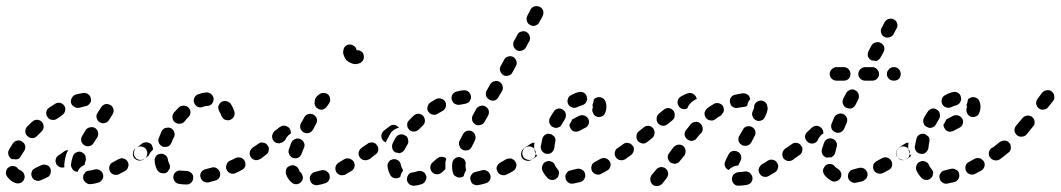

<svg xmlns="http://www.w3.org/2000/svg" viewBox="-22 -586 3524 638"><path d="M312 17Q316 14 318 10Q320 7 321 2Q322 -2 320 -7Q318 -16 310 -20Q302 -25 293 -23Q283 -20 275 -19Q270 -19 266 -17Q262 -15 260 -11Q257 -8 255 -4Q254 1 254 5Q255 10 257 14Q259 17 262 20Q266 23 270 25Q274 26 279 26Q291 25 304 21Q309 20 312 17ZM29 22Q37 25 46 22Q55 18 58 10Q60 6 60 1Q60 -3 58 -7Q57 -12 53 -15Q50 -18 46 -20Q41 -22 38 -25Q33 -33 24 -34Q14 -36 7 -30Q-1 -25 -2 -16Q-4 -7 2 1Q7 8 14 14Q21 19 29 22ZM142 -2Q144 -5 146 -9Q147 -14 147 -18Q147 -23 145 -27Q143 -31 140 -34Q136 -37 132 -38Q128 -39 123 -39Q119 -39 115 -37Q105 -32 96 -28Q92 -26 88 -23Q85 -20 84 -16Q82 -12 82 -7Q82 -3 84 1Q85 5 89 9Q92 12 96 13Q100 15 105 15Q109 15 113 13Q124 9 135 3Q139 2 142 -2ZM404 -32Q407 -41 402 -49Q400 -53 397 -55Q393 -58 389 -59Q384 -61 380 -60Q376 -59 372 -57Q362 -52 353 -47Q349 -45 346 -42Q343 -38 342 -34Q340 -30 341 -25Q341 -21 343 -17Q347 -9 356 -6Q365 -3 373 -7Q383 -12 394 -18Q402 -23 404 -32ZM225 -18Q221 -20 219 -24Q216 -27 215 -32Q213 -36 214 -40Q215 -52 220 -66Q222 -75 231 -79Q239 -84 248 -81Q252 -79 255 -77Q259 -74 261 -70Q263 -66 263 -61Q264 -57 263 -53Q260 -45 259 -38Q258 -38 257 -37Q248 -33 242 -26Q238 -21 236 -15Q235 -15 235 -15Q234 -15 234 -15Q229 -16 225 -18ZM205 -87Q201 -87 197 -86Q193 -85 190 -82Q181 -76 173 -70Q169 -68 166 -64Q164 -60 163 -56Q162 -51 163 -47Q164 -43 166 -39Q171 -33 178 -30Q185 -28 192 -30Q191 -36 192 -43Q193 -57 198 -73Q200 -80 205 -87ZM467 -73Q469 -82 463 -90Q461 -94 457 -96Q453 -98 449 -99Q444 -100 440 -99Q436 -98 432 -95L429 -93Q421 -88 420 -79Q418 -69 423 -62Q426 -58 430 -56Q433 -53 438 -53Q442 -52 447 -53Q451 -54 455 -56L458 -59Q466 -64 467 -73ZM10 -64Q7 -67 6 -72Q5 -76 5 -81Q6 -85 8 -89Q14 -99 21 -110Q24 -113 27 -116Q31 -118 36 -119Q40 -120 44 -119Q49 -118 52 -115Q60 -110 62 -100Q63 -91 58 -84Q52 -75 47 -67Q45 -62 41 -59Q36 -57 31 -56Q29 -56 27 -57Q23 -57 19 -57Q18 -57 18 -58Q17 -58 16 -58Q13 -60 10 -64ZM251 -134Q248 -130 248 -126Q247 -121 248 -117Q249 -113 252 -109Q255 -105 259 -103Q267 -98 276 -101Q285 -103 289 -111Q292 -115 293 -117Q295 -120 301 -129Q303 -132 304 -137Q305 -141 304 -145Q303 -150 301 -154Q298 -157 295 -160Q287 -165 278 -163Q269 -162 263 -154Q257 -144 255 -141Q253 -138 251 -134ZM68 -165Q62 -159 62 -149Q62 -140 69 -134Q76 -127 85 -127Q94 -127 101 -134Q107 -140 114 -147L116 -149Q123 -156 123 -165Q123 -174 117 -181Q110 -188 101 -188Q91 -188 85 -181L82 -179Q75 -172 68 -165ZM304 -214 302 -211Q297 -204 299 -195Q301 -185 309 -180Q317 -175 326 -177Q335 -179 340 -187L342 -190Q349 -201 352 -206Q357 -214 355 -223Q353 -232 345 -237Q341 -239 337 -240Q332 -241 328 -240Q324 -239 320 -236Q316 -233 314 -229Q311 -225 304 -214ZM132 -214Q130 -205 136 -197Q141 -189 150 -188Q159 -186 167 -191Q176 -197 184 -203Q192 -208 194 -217Q197 -226 192 -234Q187 -242 178 -244Q169 -246 161 -241Q151 -235 141 -228Q133 -223 132 -214ZM217 -261Q212 -253 214 -244Q217 -235 225 -231Q233 -226 242 -228Q252 -231 261 -233Q266 -233 270 -236Q273 -238 276 -242Q279 -245 280 -249Q281 -254 280 -258Q279 -267 271 -273Q264 -278 254 -277Q242 -275 230 -272Q221 -269 217 -261Z M606 26Q610 24 613 21Q617 18 618 14Q620 10 620 5Q621 -4 614 -11Q608 -17 598 -18Q589 -18 580 -19Q576 -20 571 -19Q567 -18 563 -15Q560 -13 557 -9Q555 -5 554 -1Q553 8 558 16Q564 24 573 25Q584 27 597 27Q602 27 606 26ZM707 4Q711 -4 709 -13Q706 -22 698 -27Q690 -32 681 -29Q671 -26 662 -24Q652 -22 647 -14Q642 -7 644 2Q645 7 648 11Q650 14 654 17Q658 19 662 20Q667 21 671 20Q682 17 693 14Q702 12 707 4ZM793 -34Q795 -43 791 -51Q789 -55 786 -58Q782 -61 778 -62Q774 -63 769 -63Q765 -63 761 -61Q752 -56 742 -52Q738 -50 735 -47Q732 -43 731 -39Q729 -35 729 -30Q729 -26 731 -22Q735 -13 744 -10Q753 -7 761 -11Q771 -15 781 -21Q790 -25 793 -34ZM522 -10Q518 -10 513 -11Q509 -12 506 -15Q502 -18 500 -22Q493 -35 492 -50Q491 -60 496 -67Q502 -74 511 -75Q521 -76 528 -70Q535 -65 536 -55Q537 -49 540 -43Q542 -39 543 -34Q543 -30 542 -26Q540 -23 538 -20Q537 -18 536 -16Q535 -15 533 -14Q532 -13 531 -12Q527 -10 522 -10ZM853 -73Q855 -82 849 -90Q847 -94 843 -96Q839 -98 835 -99Q831 -100 826 -99Q822 -98 818 -95H817Q814 -92 811 -88Q809 -85 808 -80Q807 -76 808 -72Q809 -67 812 -63Q817 -56 826 -54Q835 -53 843 -58L844 -59Q852 -64 853 -73ZM441 -55Q432 -56 427 -64Q424 -68 423 -72Q422 -77 423 -81Q424 -85 426 -89Q428 -93 432 -95Q441 -102 450 -109Q457 -114 467 -113Q476 -112 482 -105Q484 -101 485 -97Q487 -93 486 -88Q482 -85 479 -81Q474 -75 472 -69Q465 -63 458 -59Q450 -53 441 -55ZM506 -111Q510 -103 518 -99Q523 -97 527 -98Q532 -98 536 -99Q540 -101 543 -104Q546 -108 548 -112Q551 -121 556 -130Q560 -138 557 -147Q554 -156 546 -160Q542 -162 537 -162Q533 -162 528 -161Q524 -160 521 -157Q517 -154 515 -150Q510 -139 506 -128Q502 -120 506 -111ZM551 -195Q552 -186 559 -180Q566 -174 575 -175Q585 -175 591 -182Q597 -190 604 -197Q611 -204 611 -213Q611 -222 604 -229Q597 -235 588 -235Q579 -235 572 -229Q564 -221 556 -212Q550 -204 551 -195ZM729 -250Q738 -249 744 -242Q752 -230 757 -215Q759 -206 755 -198Q750 -190 741 -187Q732 -185 724 -189Q716 -194 713 -203Q711 -209 707 -215Q705 -219 704 -223Q703 -228 703 -232Q706 -237 708 -242Q709 -243 710 -244Q711 -245 712 -246Q720 -252 729 -250ZM624 -261Q620 -253 623 -244Q625 -240 628 -236Q631 -233 635 -231Q639 -229 644 -229Q648 -229 652 -231Q660 -234 667 -234Q676 -234 682 -241Q688 -248 688 -258Q687 -267 680 -273Q673 -279 664 -279Q651 -278 637 -273Q628 -270 624 -261Z M1066 19Q1069 17 1071 13Q1073 9 1074 4Q1074 0 1073 -5Q1070 -13 1062 -18Q1054 -22 1045 -20Q1035 -17 1026 -15Q1016 -13 1011 -5Q1006 2 1008 12Q1009 16 1011 20Q1014 23 1017 26Q1021 28 1025 29Q1030 30 1034 29Q1046 27 1058 23Q1062 22 1066 19ZM949 22Q956 27 965 26Q975 24 980 17Q983 13 984 9Q985 4 984 0Q983 -4 981 -8Q979 -12 975 -15Q974 -15 973 -17Q972 -18 972 -21Q970 -25 968 -28Q965 -32 961 -34Q957 -36 953 -37Q948 -37 944 -36Q940 -35 936 -32Q932 -30 930 -26Q928 -22 928 -17Q927 -13 928 -9Q931 1 936 8Q941 16 949 22ZM1156 -32Q1158 -41 1153 -49Q1151 -53 1147 -55Q1144 -58 1139 -59Q1135 -60 1131 -60Q1126 -59 1122 -57Q1113 -51 1104 -46Q1096 -41 1093 -32Q1091 -23 1095 -15Q1097 -11 1101 -8Q1104 -6 1109 -4Q1113 -3 1118 -4Q1122 -4 1126 -6Q1135 -12 1146 -18Q1154 -23 1156 -32ZM1216 -73Q1218 -82 1212 -90Q1210 -94 1206 -96Q1202 -98 1198 -99Q1193 -100 1189 -99Q1185 -98 1181 -95L1179 -94Q1172 -89 1170 -80Q1168 -70 1174 -63Q1176 -59 1180 -57Q1184 -54 1188 -54Q1193 -53 1197 -54Q1201 -55 1205 -57L1207 -59Q1215 -64 1216 -73ZM871 -87Q873 -96 867 -103Q862 -111 852 -112Q843 -114 836 -108Q825 -100 818 -96Q811 -90 809 -81Q807 -72 812 -64Q815 -61 819 -58Q823 -56 827 -55Q831 -54 836 -55Q840 -56 844 -58Q851 -63 862 -72Q870 -77 871 -87ZM939 -73Q943 -65 952 -61Q956 -60 960 -60Q965 -60 969 -62Q973 -64 976 -68Q979 -71 980 -75Q984 -84 988 -95Q990 -99 990 -103Q990 -108 988 -112Q986 -116 983 -119Q980 -122 976 -124Q967 -128 959 -124Q950 -121 946 -112Q942 -101 938 -90Q935 -81 939 -73ZM935 -135Q939 -139 944 -142Q945 -147 944 -151Q942 -156 940 -160Q937 -163 933 -165Q929 -168 925 -168Q920 -169 916 -168Q911 -166 908 -164L890 -150Q887 -147 885 -143Q883 -139 882 -135Q882 -130 883 -126Q884 -122 887 -118Q889 -115 893 -113Q897 -110 902 -110Q906 -109 910 -111Q915 -112 918 -114L925 -120Q925 -120 926 -121Q929 -129 935 -135ZM976 -160Q979 -151 987 -146Q995 -142 1004 -144Q1013 -147 1018 -155Q1023 -164 1028 -174Q1033 -182 1031 -191Q1028 -200 1020 -205Q1012 -209 1003 -207Q994 -205 989 -196Q984 -186 978 -177Q974 -169 976 -160ZM1024 -250Q1024 -250 1024 -250Q1024 -255 1026 -259Q1028 -263 1031 -266L1038 -272Q1045 -278 1054 -277Q1064 -277 1070 -270Q1075 -264 1075 -256Q1076 -249 1071 -242Q1069 -238 1064 -232Q1062 -228 1058 -226Q1054 -223 1050 -222Q1046 -221 1041 -222Q1037 -223 1033 -226Q1027 -229 1025 -236Q1022 -242 1024 -249Q1024 -249 1024 -250ZM1177 -416Q1184 -412 1186 -405Q1189 -396 1185 -387Q1181 -379 1173 -376Q1166 -373 1159 -373Q1151 -373 1143 -377Q1136 -380 1130 -385Q1125 -391 1122 -398Q1118 -406 1118 -414Q1118 -416 1119 -417Q1119 -426 1126 -433Q1133 -439 1143 -438Q1150 -437 1156 -432Q1162 -427 1163 -419Q1171 -420 1177 -416Z M1392 14Q1397 6 1394 -3Q1393 -3 1393 -4Q1393 -4 1393 -4Q1391 -7 1390 -10Q1389 -12 1387 -13Q1385 -15 1382 -16Q1378 -18 1374 -18Q1369 -19 1365 -17Q1357 -14 1350 -13Q1345 -13 1341 -11Q1337 -8 1335 -5Q1332 -1 1331 3Q1330 8 1330 12Q1332 21 1339 27Q1347 32 1356 31Q1367 30 1379 26Q1388 23 1392 14ZM1600 19Q1604 16 1606 12Q1608 8 1608 4Q1609 -1 1607 -5Q1604 -14 1596 -18Q1588 -23 1579 -20Q1568 -17 1559 -15Q1550 -13 1545 -6Q1539 2 1541 11Q1542 15 1544 19Q1546 23 1550 26Q1554 28 1558 29Q1562 30 1567 29Q1579 27 1592 23Q1597 22 1600 19ZM1289 6Q1280 4 1275 -4Q1268 -17 1266 -31Q1265 -36 1266 -40Q1267 -44 1270 -48Q1272 -52 1276 -54Q1280 -56 1284 -57Q1294 -58 1301 -53Q1309 -47 1310 -38Q1311 -32 1314 -27Q1315 -25 1316 -23Q1317 -21 1317 -18Q1311 -11 1309 -2Q1309 0 1308 2Q1308 2 1307 3Q1307 3 1306 3Q1298 8 1289 6ZM1494 1Q1485 -3 1483 -12Q1480 -23 1480 -35Q1480 -39 1481 -44Q1482 -53 1489 -59Q1496 -65 1506 -64Q1510 -63 1514 -61Q1518 -59 1521 -56Q1523 -52 1525 -48Q1526 -43 1525 -39Q1525 -37 1525 -35Q1525 -29 1526 -24Q1527 -23 1527 -22Q1527 -21 1527 -20Q1527 -19 1526 -19Q1521 -11 1519 -2Q1519 -2 1519 -1Q1517 1 1515 2Q1513 3 1511 3Q1502 6 1494 1ZM1693 -31Q1696 -40 1691 -48Q1689 -52 1685 -55Q1682 -57 1678 -59Q1673 -60 1669 -59Q1664 -59 1660 -57Q1650 -51 1641 -46Q1637 -44 1634 -41Q1631 -37 1629 -33Q1628 -29 1628 -24Q1629 -20 1631 -16Q1635 -7 1644 -5Q1653 -2 1661 -6Q1672 -11 1682 -17Q1691 -22 1693 -31ZM1461 -59Q1458 -62 1455 -63Q1451 -65 1447 -65Q1442 -65 1438 -64Q1434 -62 1430 -59Q1423 -53 1416 -47Q1409 -41 1408 -32Q1407 -23 1413 -15Q1419 -8 1428 -7Q1437 -6 1445 -12Q1451 -18 1458 -24Q1458 -29 1458 -35Q1458 -41 1458 -47Q1459 -53 1461 -59ZM1755 -65Q1757 -69 1758 -73Q1759 -78 1758 -82Q1757 -86 1754 -90Q1749 -98 1740 -99Q1731 -101 1723 -95Q1721 -94 1719 -93Q1711 -87 1710 -78Q1708 -69 1713 -61Q1718 -54 1728 -52Q1737 -50 1744 -55Q1747 -57 1749 -59Q1753 -61 1755 -65ZM1235 -87Q1236 -97 1230 -104Q1228 -108 1224 -110Q1220 -112 1215 -113Q1211 -113 1207 -112Q1202 -111 1199 -108Q1189 -101 1181 -96Q1178 -93 1175 -89Q1173 -86 1172 -81Q1171 -77 1172 -72Q1173 -68 1175 -64Q1181 -57 1190 -55Q1199 -53 1207 -58Q1215 -64 1226 -73Q1234 -78 1235 -87ZM1293 -129Q1298 -137 1307 -139Q1316 -141 1324 -136Q1328 -134 1331 -131Q1333 -127 1334 -123Q1335 -118 1335 -114Q1334 -109 1332 -106Q1327 -98 1323 -90Q1320 -84 1315 -81Q1309 -77 1303 -77Q1301 -78 1298 -79Q1295 -79 1293 -79Q1284 -84 1282 -92Q1279 -101 1283 -110Q1287 -119 1293 -129ZM1503 -109Q1503 -105 1505 -101Q1506 -96 1509 -93Q1512 -90 1516 -88Q1520 -86 1525 -86Q1529 -86 1534 -87Q1538 -89 1541 -92Q1544 -95 1546 -99Q1551 -109 1556 -119Q1560 -128 1557 -137Q1554 -145 1546 -150Q1542 -152 1537 -152Q1533 -152 1529 -151Q1524 -149 1521 -146Q1518 -143 1516 -139Q1510 -128 1505 -118Q1503 -114 1503 -109ZM1285 -153Q1293 -159 1302 -161Q1303 -161 1304 -161Q1304 -162 1304 -162Q1304 -162 1303 -162Q1298 -169 1288 -171Q1279 -172 1272 -166L1254 -152Q1250 -149 1248 -145Q1246 -141 1245 -137Q1245 -132 1246 -128Q1247 -124 1250 -120Q1252 -118 1254 -116Q1257 -114 1260 -113Q1261 -116 1263 -120Q1268 -130 1274 -140Q1278 -148 1285 -153ZM1356 -149Q1364 -150 1370 -156Q1376 -162 1383 -169Q1390 -175 1390 -185Q1390 -194 1384 -201Q1377 -208 1368 -208Q1359 -208 1352 -201Q1344 -194 1337 -186Q1334 -183 1332 -179Q1331 -175 1331 -170Q1331 -166 1333 -162Q1335 -158 1338 -154Q1338 -154 1338 -154Q1339 -154 1339 -154Q1340 -153 1341 -152Q1348 -148 1356 -149ZM1547 -186Q1550 -177 1558 -172Q1566 -168 1575 -171Q1584 -173 1588 -181L1600 -202Q1604 -210 1602 -219Q1599 -228 1591 -232Q1583 -237 1574 -234Q1565 -232 1560 -223L1549 -203Q1545 -195 1547 -186ZM1399 -232Q1401 -241 1409 -246Q1418 -252 1427 -257Q1436 -261 1444 -258Q1453 -256 1458 -247Q1460 -243 1460 -239Q1461 -235 1459 -230Q1458 -226 1455 -223Q1452 -219 1448 -217Q1440 -213 1432 -208Q1425 -203 1417 -205Q1409 -206 1404 -212Q1403 -213 1402 -214Q1402 -214 1402 -214Q1402 -215 1401 -215Q1396 -223 1399 -232ZM1482 -273Q1487 -280 1496 -282Q1507 -285 1518 -286Q1528 -287 1535 -281Q1542 -275 1543 -266Q1544 -262 1542 -257Q1541 -253 1538 -249Q1536 -246 1532 -244Q1528 -242 1523 -241Q1515 -240 1506 -238Q1501 -237 1497 -238Q1493 -239 1489 -241Q1486 -243 1484 -245Q1482 -248 1481 -251Q1480 -252 1479 -254Q1479 -255 1479 -255Q1479 -255 1479 -256Q1477 -265 1482 -273ZM1593 -268Q1596 -259 1604 -255Q1612 -250 1621 -252Q1630 -255 1634 -263L1646 -283Q1651 -291 1648 -300Q1646 -309 1638 -314Q1630 -319 1621 -316Q1612 -314 1607 -306L1595 -285Q1591 -277 1593 -268ZM1640 -350Q1643 -341 1651 -336Q1659 -332 1668 -335Q1677 -337 1681 -346L1692 -366Q1697 -374 1694 -383Q1691 -392 1683 -397Q1675 -401 1666 -398Q1657 -396 1653 -387L1642 -367Q1637 -359 1640 -350ZM1694 -464 1686 -450Q1682 -442 1684 -433Q1687 -424 1695 -419Q1703 -415 1712 -418Q1721 -420 1726 -429L1733 -443L1737 -449Q1741 -457 1738 -466Q1736 -475 1727 -480Q1719 -484 1710 -481Q1701 -479 1697 -470ZM1729 -516Q1731 -507 1740 -503Q1748 -498 1757 -501Q1766 -504 1770 -512L1781 -532Q1785 -541 1783 -550Q1780 -559 1772 -563Q1763 -567 1754 -565Q1745 -562 1741 -554L1730 -533Q1726 -525 1729 -516Z M1914 15Q1918 12 1920 8Q1922 4 1923 0Q1923 -4 1922 -9Q1920 -18 1912 -22Q1904 -27 1895 -25Q1885 -22 1875 -20Q1866 -19 1861 -11Q1855 -4 1857 5Q1858 10 1860 14Q1862 17 1866 20Q1870 23 1874 24Q1878 25 1883 24Q1894 22 1906 19Q1911 18 1914 15ZM1814 12Q1804 12 1798 6Q1787 -5 1780 -20Q1777 -29 1781 -37Q1784 -46 1793 -49Q1801 -53 1810 -49Q1819 -46 1822 -37Q1825 -30 1829 -26Q1832 -23 1834 -19Q1836 -15 1836 -11Q1835 -9 1835 -8Q1834 -5 1834 -2Q1833 0 1832 2Q1831 4 1829 5Q1823 12 1814 12ZM2006 -32Q2009 -41 2004 -50Q2002 -53 1998 -56Q1995 -59 1991 -60Q1986 -61 1982 -61Q1977 -60 1973 -58Q1964 -53 1955 -48Q1951 -46 1948 -43Q1945 -40 1944 -35Q1942 -31 1943 -27Q1943 -22 1945 -18Q1949 -10 1958 -7Q1967 -4 1975 -8Q1985 -13 1995 -19Q2003 -23 2006 -32ZM2067 -73Q2069 -82 2063 -90Q2061 -94 2057 -96Q2053 -98 2049 -99Q2044 -100 2040 -99Q2036 -98 2032 -95L2030 -94Q2023 -89 2021 -80Q2019 -70 2025 -63Q2027 -59 2031 -57Q2035 -54 2039 -54Q2044 -53 2048 -54Q2052 -55 2056 -57L2058 -59Q2066 -64 2067 -73ZM1732 -55Q1723 -57 1717 -64Q1715 -68 1714 -72Q1713 -77 1714 -81Q1715 -86 1717 -89Q1720 -93 1723 -96L1741 -108Q1744 -110 1747 -111Q1751 -112 1754 -112Q1753 -108 1753 -104Q1752 -95 1754 -87Q1756 -78 1761 -70Q1762 -69 1763 -68L1749 -58Q1741 -53 1732 -55ZM1779 -84Q1785 -76 1794 -75Q1803 -73 1811 -79Q1818 -85 1820 -94Q1821 -104 1823 -114Q1824 -118 1824 -122Q1823 -127 1821 -131Q1818 -134 1814 -137Q1811 -140 1806 -141Q1797 -143 1789 -138Q1782 -133 1780 -124Q1777 -112 1775 -100Q1774 -91 1779 -84ZM1883 -191 1902 -201Q1911 -205 1920 -202Q1928 -199 1933 -191Q1937 -182 1934 -174Q1931 -165 1922 -161L1903 -151Q1894 -147 1886 -149Q1877 -152 1873 -161Q1871 -163 1871 -166Q1870 -169 1870 -172Q1872 -175 1874 -178Q1877 -183 1879 -189Q1880 -189 1881 -190Q1882 -190 1883 -191ZM1803 -186Q1802 -181 1804 -177Q1805 -173 1808 -169Q1811 -166 1815 -164Q1819 -162 1823 -161Q1828 -161 1832 -162Q1836 -164 1840 -166Q1843 -169 1845 -173Q1850 -182 1855 -190Q1860 -198 1858 -207Q1857 -216 1849 -221Q1841 -227 1832 -225Q1823 -223 1818 -215Q1811 -205 1805 -194Q1803 -190 1803 -186ZM1989 -251Q1985 -259 1976 -262Q1967 -265 1959 -261Q1957 -260 1955 -259Q1953 -257 1951 -255Q1951 -254 1951 -253Q1950 -245 1947 -238Q1947 -236 1947 -234Q1948 -233 1948 -231Q1948 -230 1948 -229Q1944 -220 1948 -212Q1951 -203 1959 -199Q1963 -197 1968 -197Q1972 -197 1977 -199Q1981 -200 1984 -203Q1987 -206 1989 -211Q1993 -220 1993 -232Q1993 -242 1989 -251ZM1865 -257Q1862 -248 1866 -240Q1870 -232 1879 -229Q1888 -226 1896 -230Q1904 -234 1912 -236Q1916 -237 1920 -240Q1924 -243 1926 -247Q1928 -251 1929 -255Q1929 -259 1928 -264Q1926 -273 1918 -278Q1910 -282 1901 -280Q1888 -277 1876 -270Q1867 -266 1865 -257Z M2198 -11Q2197 -20 2190 -26Q2186 -29 2182 -30Q2178 -31 2173 -31Q2169 -30 2165 -28Q2161 -26 2158 -22L2143 -4Q2138 3 2139 12Q2140 22 2147 28Q2154 33 2163 32Q2173 31 2179 24L2193 6Q2199 -2 2198 -11ZM2475 19Q2480 11 2478 2Q2477 -3 2474 -6Q2472 -10 2468 -13Q2464 -15 2460 -16Q2456 -17 2451 -16Q2441 -14 2432 -14Q2428 -13 2424 -12Q2420 -10 2417 -7Q2413 -4 2412 0Q2410 5 2410 9Q2410 18 2417 25Q2423 32 2433 31Q2446 31 2461 28Q2470 26 2475 19ZM2560 -20Q2562 -23 2563 -28Q2564 -32 2564 -37Q2563 -41 2560 -45Q2556 -53 2546 -55Q2537 -57 2529 -52Q2519 -45 2510 -40Q2506 -38 2504 -34Q2501 -31 2500 -27Q2498 -22 2499 -18Q2500 -13 2502 -9Q2504 -6 2507 -3Q2511 0 2515 1Q2520 2 2524 2Q2528 1 2532 -1Q2543 -7 2554 -14Q2557 -16 2560 -20ZM2399 -73Q2403 -81 2412 -84Q2421 -86 2429 -82Q2438 -78 2440 -69Q2443 -60 2439 -52Q2434 -43 2431 -36Q2423 -36 2416 -33Q2407 -29 2401 -23Q2400 -22 2399 -21Q2391 -25 2387 -33Q2384 -42 2388 -50Q2392 -60 2399 -73ZM2256 -86Q2255 -95 2248 -101Q2244 -104 2240 -105Q2235 -106 2231 -105Q2226 -105 2223 -102Q2219 -100 2216 -97L2202 -78Q2196 -71 2197 -61Q2199 -52 2206 -46Q2209 -44 2214 -43Q2218 -41 2223 -42Q2227 -43 2231 -45Q2235 -47 2237 -51L2252 -69Q2257 -77 2256 -86ZM2624 -65Q2626 -69 2627 -73Q2628 -78 2627 -82Q2626 -86 2623 -90Q2618 -98 2609 -99Q2599 -101 2592 -95L2587 -92Q2583 -89 2581 -85Q2578 -81 2578 -77Q2577 -73 2578 -68Q2579 -64 2581 -60Q2587 -53 2596 -51Q2605 -50 2613 -55L2618 -59Q2622 -61 2624 -65ZM2081 -78Q2083 -81 2084 -86Q2085 -90 2084 -95Q2083 -99 2080 -102Q2074 -110 2065 -111Q2056 -113 2049 -107Q2040 -101 2032 -95Q2025 -90 2023 -81Q2021 -72 2027 -64Q2032 -57 2041 -55Q2050 -53 2058 -59Q2066 -64 2075 -71Q2079 -74 2081 -78ZM2432 -127Q2431 -122 2432 -118Q2433 -114 2436 -110Q2439 -107 2443 -104Q2451 -100 2460 -102Q2469 -104 2474 -112L2485 -133Q2488 -137 2488 -141Q2489 -146 2488 -150Q2487 -154 2484 -158Q2481 -161 2477 -164Q2469 -168 2460 -166Q2451 -164 2447 -156L2435 -135Q2432 -131 2432 -127ZM2151 -135Q2153 -139 2153 -144Q2154 -148 2152 -152Q2151 -157 2148 -160Q2142 -167 2133 -168Q2123 -168 2116 -162L2100 -149Q2093 -143 2093 -133Q2092 -124 2098 -117Q2101 -114 2105 -112Q2109 -110 2114 -109Q2118 -109 2122 -110Q2126 -112 2130 -115L2146 -128Q2149 -131 2151 -135ZM2313 -160Q2312 -170 2305 -176Q2298 -182 2289 -181Q2279 -180 2273 -173Q2266 -164 2258 -154Q2252 -147 2253 -137Q2255 -128 2262 -123Q2265 -120 2270 -119Q2274 -117 2279 -118Q2283 -119 2287 -121Q2291 -123 2293 -127Q2300 -136 2308 -144Q2314 -151 2313 -160ZM2220 -203Q2221 -212 2215 -219Q2209 -226 2199 -227Q2190 -227 2183 -221L2167 -208Q2160 -201 2160 -192Q2159 -183 2165 -176Q2171 -169 2181 -168Q2190 -168 2197 -174L2213 -187Q2220 -193 2220 -203ZM2484 -228Q2483 -227 2483 -225Q2482 -222 2479 -216Q2475 -207 2479 -199Q2482 -190 2491 -186Q2495 -184 2499 -184Q2504 -184 2508 -186Q2512 -187 2515 -190Q2518 -193 2520 -198Q2524 -206 2526 -212Q2529 -221 2529 -227Q2529 -229 2528 -230Q2528 -240 2521 -246Q2514 -252 2505 -252Q2500 -251 2496 -249Q2492 -248 2489 -244Q2486 -241 2485 -237Q2483 -232 2484 -228Q2484 -228 2484 -228Q2484 -228 2484 -228ZM2379 -209Q2382 -212 2383 -217Q2384 -221 2383 -225Q2382 -230 2380 -234Q2375 -241 2366 -243Q2356 -245 2349 -240Q2338 -234 2328 -226Q2324 -223 2322 -219Q2320 -215 2319 -211Q2319 -206 2320 -202Q2321 -198 2324 -194Q2329 -187 2339 -186Q2348 -184 2355 -190Q2364 -197 2373 -202Q2377 -205 2379 -209ZM2230 -251Q2232 -260 2240 -265Q2253 -273 2264 -276Q2273 -279 2281 -274Q2289 -270 2292 -261Q2293 -260 2293 -259Q2293 -258 2293 -257Q2287 -255 2282 -251Q2274 -246 2269 -239Q2264 -233 2262 -226Q2255 -222 2246 -224Q2237 -226 2233 -234Q2228 -242 2230 -251ZM2455 -275Q2451 -276 2446 -276Q2433 -274 2420 -271Q2411 -269 2406 -261Q2402 -253 2404 -244Q2405 -240 2407 -236Q2410 -233 2414 -230Q2418 -228 2422 -227Q2427 -227 2431 -228Q2441 -230 2451 -231Q2454 -232 2457 -232Q2459 -233 2461 -235Q2462 -239 2463 -244Q2466 -251 2471 -257Q2470 -261 2468 -265Q2466 -269 2463 -271Q2459 -274 2455 -275Z M2852 11Q2856 9 2858 5Q2860 1 2861 -4Q2861 -8 2860 -12Q2857 -21 2849 -26Q2841 -30 2832 -28Q2822 -25 2813 -23Q2809 -22 2805 -20Q2802 -17 2799 -13Q2797 -10 2796 -5Q2795 -1 2796 4Q2798 13 2806 18Q2814 23 2823 21Q2833 19 2845 16Q2849 14 2852 11ZM2758 16Q2749 19 2741 15Q2727 7 2718 -4Q2715 -8 2714 -12Q2712 -17 2713 -21Q2713 -25 2716 -29Q2718 -33 2721 -36Q2728 -42 2738 -41Q2747 -40 2753 -32Q2756 -28 2762 -25Q2766 -23 2768 -20Q2771 -16 2773 -12Q2773 -11 2773 -10Q2773 -9 2774 -8Q2773 -4 2773 0Q2773 1 2772 3Q2772 4 2771 5Q2767 13 2758 16ZM2942 -34Q2944 -43 2940 -51Q2938 -55 2934 -58Q2931 -61 2927 -62Q2922 -64 2918 -63Q2914 -63 2910 -61Q2901 -56 2892 -51Q2888 -49 2885 -46Q2882 -43 2880 -39Q2879 -34 2879 -30Q2880 -25 2881 -21Q2886 -13 2894 -10Q2903 -7 2912 -11Q2921 -16 2931 -21Q2939 -25 2942 -34ZM2998 -65Q3000 -69 3001 -73Q3002 -77 3001 -82Q3000 -86 2997 -90Q2992 -98 2983 -99Q2974 -101 2966 -95H2965Q2962 -92 2959 -89Q2957 -85 2956 -80Q2955 -76 2956 -72Q2957 -67 2960 -64Q2965 -56 2974 -54Q2984 -53 2991 -58L2992 -59Q2996 -61 2998 -65ZM2644 -86Q2646 -95 2640 -102Q2638 -106 2634 -108Q2630 -111 2626 -111Q2621 -112 2617 -111Q2612 -110 2609 -107Q2601 -101 2592 -95Q2584 -90 2583 -81Q2581 -72 2587 -64Q2592 -56 2601 -55Q2610 -53 2618 -59Q2627 -65 2635 -71Q2643 -76 2644 -86ZM2716 -111Q2719 -120 2727 -124Q2735 -128 2744 -125Q2753 -122 2757 -114Q2761 -106 2758 -97Q2755 -87 2753 -78Q2752 -74 2749 -70Q2746 -67 2742 -64Q2742 -64 2741 -64Q2740 -63 2740 -63Q2732 -64 2725 -62Q2716 -65 2711 -73Q2707 -81 2709 -90Q2712 -100 2716 -111ZM2703 -133Q2707 -139 2714 -142Q2714 -147 2713 -152Q2711 -157 2708 -160Q2702 -167 2692 -168Q2683 -168 2676 -162Q2669 -155 2661 -148Q2654 -142 2653 -133Q2653 -124 2659 -117Q2665 -110 2674 -109Q2683 -108 2690 -114Q2692 -116 2694 -117Q2694 -118 2694 -118Q2697 -126 2703 -133ZM2741 -159Q2744 -151 2753 -147Q2761 -143 2770 -146Q2779 -150 2783 -158L2791 -177Q2795 -186 2792 -194Q2789 -203 2780 -207Q2772 -211 2763 -207Q2754 -204 2750 -196L2742 -177Q2738 -168 2741 -159ZM2779 -241Q2782 -232 2790 -228Q2799 -224 2808 -226Q2816 -229 2821 -238L2830 -256Q2834 -265 2831 -273Q2828 -282 2820 -286Q2816 -289 2812 -289Q2807 -289 2803 -288Q2799 -286 2795 -283Q2792 -281 2790 -277L2780 -258Q2776 -250 2779 -241ZM2798 -324Q2804 -331 2804 -340Q2804 -349 2798 -356Q2791 -363 2782 -363H2758Q2749 -363 2742 -356Q2735 -349 2735 -340Q2735 -331 2742 -324Q2749 -318 2758 -318H2782Q2791 -318 2798 -324ZM2892 -324Q2899 -331 2899 -340Q2899 -349 2892 -356Q2886 -363 2876 -363H2853Q2844 -363 2837 -356Q2830 -349 2830 -340Q2830 -331 2837 -324Q2844 -318 2853 -318H2876Q2886 -318 2892 -324ZM2965 -324Q2971 -331 2971 -340Q2971 -349 2965 -356Q2958 -363 2949 -363H2948Q2938 -363 2932 -356Q2925 -349 2925 -340Q2925 -331 2932 -324Q2938 -318 2948 -318H2949Q2958 -318 2965 -324ZM2862 -399Q2860 -408 2864 -416L2874 -435Q2879 -443 2888 -445Q2897 -448 2905 -443Q2913 -439 2916 -430Q2918 -421 2914 -413L2904 -395Q2901 -390 2897 -387Q2893 -384 2889 -383Q2883 -385 2876 -385H2875Q2874 -385 2874 -385Q2874 -386 2873 -386Q2865 -390 2862 -399ZM2906 -477Q2908 -468 2916 -464Q2924 -459 2933 -462Q2942 -464 2947 -472L2957 -491Q2962 -499 2959 -508Q2957 -517 2949 -521Q2940 -526 2931 -523Q2923 -521 2918 -513L2908 -494Q2903 -486 2906 -477Z M3157 15Q3161 12 3163 8Q3165 4 3166 0Q3166 -4 3165 -9Q3163 -18 3155 -22Q3147 -27 3138 -25Q3128 -22 3118 -20Q3109 -19 3104 -11Q3098 -4 3100 5Q3101 10 3103 14Q3105 17 3109 20Q3113 23 3117 24Q3121 25 3126 24Q3137 22 3149 19Q3154 18 3157 15ZM3057 12Q3047 12 3041 6Q3030 -5 3023 -20Q3020 -29 3024 -37Q3027 -46 3036 -49Q3044 -53 3053 -49Q3062 -46 3065 -37Q3068 -30 3072 -26Q3075 -23 3077 -19Q3079 -15 3079 -11Q3078 -9 3078 -8Q3077 -5 3077 -2Q3076 0 3075 2Q3074 4 3072 5Q3066 12 3057 12ZM3249 -32Q3252 -41 3247 -50Q3245 -53 3241 -56Q3238 -59 3234 -60Q3229 -61 3225 -61Q3220 -60 3216 -58Q3207 -53 3198 -48Q3194 -46 3191 -43Q3188 -40 3187 -35Q3185 -31 3186 -27Q3186 -22 3188 -18Q3192 -10 3201 -7Q3210 -4 3218 -8Q3228 -13 3238 -19Q3246 -23 3249 -32ZM3310 -73Q3312 -82 3306 -90Q3304 -94 3300 -96Q3296 -98 3292 -99Q3287 -100 3283 -99Q3279 -98 3275 -95L3273 -94Q3266 -89 3264 -80Q3262 -70 3268 -63Q3270 -59 3274 -57Q3278 -54 3282 -54Q3287 -53 3291 -54Q3295 -55 3299 -57L3301 -59Q3309 -64 3310 -73ZM2975 -55Q2966 -57 2960 -64Q2958 -68 2957 -72Q2956 -77 2957 -81Q2958 -86 2960 -89Q2963 -93 2966 -96L2984 -108Q2987 -110 2990 -111Q2994 -112 2997 -112Q2996 -108 2996 -104Q2995 -95 2997 -87Q2999 -78 3004 -70Q3005 -69 3006 -68L2992 -58Q2984 -53 2975 -55ZM3022 -84Q3028 -76 3037 -75Q3046 -73 3054 -79Q3061 -85 3063 -94Q3064 -104 3066 -114Q3067 -118 3067 -122Q3066 -127 3064 -131Q3061 -134 3057 -137Q3054 -140 3049 -141Q3040 -143 3032 -138Q3025 -133 3023 -124Q3020 -112 3018 -100Q3017 -91 3022 -84ZM3126 -191 3145 -201Q3154 -205 3163 -202Q3171 -199 3176 -191Q3180 -182 3177 -174Q3174 -165 3165 -161L3146 -151Q3137 -147 3129 -149Q3120 -152 3116 -161Q3114 -163 3114 -166Q3113 -169 3113 -172Q3115 -175 3117 -178Q3120 -183 3122 -189Q3123 -189 3124 -190Q3125 -190 3126 -191ZM3046 -186Q3045 -181 3047 -177Q3048 -173 3051 -169Q3054 -166 3058 -164Q3062 -162 3066 -161Q3071 -161 3075 -162Q3079 -164 3083 -166Q3086 -169 3088 -173Q3093 -182 3098 -190Q3103 -198 3101 -207Q3100 -216 3092 -221Q3084 -227 3075 -225Q3066 -223 3061 -215Q3054 -205 3048 -194Q3046 -190 3046 -186ZM3232 -251Q3228 -259 3219 -262Q3210 -265 3202 -261Q3200 -260 3198 -259Q3196 -257 3194 -255Q3194 -254 3194 -253Q3193 -245 3190 -238Q3190 -236 3190 -234Q3191 -233 3191 -231Q3191 -230 3191 -229Q3187 -220 3191 -212Q3194 -203 3202 -199Q3206 -197 3211 -197Q3215 -197 3220 -199Q3224 -200 3227 -203Q3230 -206 3232 -211Q3236 -220 3236 -232Q3236 -242 3232 -251ZM3108 -257Q3105 -248 3109 -240Q3113 -232 3122 -229Q3131 -226 3139 -230Q3147 -234 3155 -236Q3159 -237 3163 -240Q3167 -243 3169 -247Q3171 -251 3172 -255Q3172 -259 3171 -264Q3169 -273 3161 -278Q3153 -282 3144 -280Q3131 -277 3119 -270Q3110 -266 3108 -257Z M3335 -86Q3337 -90 3337 -95Q3337 -99 3336 -104Q3335 -108 3332 -111Q3329 -115 3325 -117Q3321 -119 3316 -119Q3312 -119 3308 -118Q3303 -116 3300 -114Q3287 -103 3275 -94Q3267 -89 3266 -79Q3264 -70 3270 -63Q3275 -55 3284 -53Q3293 -52 3301 -57Q3315 -67 3329 -79Q3333 -82 3335 -86ZM3416 -182Q3415 -191 3408 -197Q3401 -203 3391 -202Q3382 -201 3376 -194Q3365 -181 3355 -169Q3349 -162 3349 -153Q3350 -143 3357 -137Q3364 -131 3373 -132Q3383 -132 3389 -139Q3399 -152 3411 -166Q3417 -173 3416 -182ZM3481 -258Q3482 -262 3481 -267Q3481 -271 3479 -275Q3476 -279 3473 -282Q3465 -288 3456 -286Q3447 -285 3441 -278L3426 -258Q3423 -254 3422 -250Q3421 -246 3421 -241Q3422 -237 3424 -233Q3426 -229 3430 -226Q3437 -220 3446 -222Q3456 -223 3461 -230L3477 -250Q3480 -254 3481 -258Z"/></svg>

Font: FRB American Cursive Dashed Extrabold
Style: Bold Italic
Weight: 800
Italic angle: -25°
Version: Version 2.0;Modular Font Editor K font №1